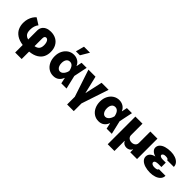

<svg xmlns="http://www.w3.org/2000/svg" viewBox="205 -2050 3527 3527"><g transform="rotate(45 1969.0 -286.0)"><path d="M548.8 -537.1Q627.4 -537.1 686.3 -504.6Q745.1 -472.2 777.3 -411.9Q809.6 -351.6 809.6 -270.5Q810.1 -200.2 782.2 -141.8Q754.4 -83.5 690.2 -43.7Q626 -3.9 522.5 6.3V199.2H353.5V3.4Q252.4 -10.7 189.5 -53.5Q126.5 -96.2 98.9 -157.2Q71.3 -218.3 71.3 -291Q71.3 -346.7 85.9 -394.8Q100.6 -442.9 124 -478.8Q147.5 -514.6 174.8 -537.1L302.7 -457Q277.3 -425.8 263.7 -383.8Q250 -341.8 250 -291Q250 -250 258.8 -220.7Q267.6 -191.4 290.3 -170.4Q313 -149.4 353.5 -138.7V-373Q353.5 -423.3 377.7 -460.4Q401.9 -497.6 446 -517.3Q490.2 -537.1 548.8 -537.1ZM634.8 -270.5Q634.8 -309.6 626 -338.4Q617.2 -367.2 601.6 -382.8Q585.9 -398.4 565.4 -398.4Q544.9 -398.4 533.7 -382.6Q522.5 -366.7 522.5 -337.9V-134.8Q583 -146 608.9 -179Q634.8 -211.9 634.8 -270.5Z M914.1 -265.6Q914.1 -344.7 945.6 -406.5Q977.1 -468.3 1030.5 -502.7Q1084 -537.1 1148.4 -537.1Q1209 -537.1 1256.3 -507.1Q1303.7 -477.1 1324.2 -424.8H1328.1L1349.6 -530.3H1481.4L1426.3 -265.1L1488.3 0H1353.5L1329.1 -113.3H1324.2Q1305.2 -57.6 1260.5 -23.2Q1215.8 11.2 1148.4 10.7Q1081.5 10.7 1028.1 -24.4Q974.6 -59.6 944.3 -122.6Q914.1 -185.5 914.1 -265.6ZM1181.6 -134.8Q1209 -134.8 1232.7 -153.1Q1256.3 -171.4 1272.7 -200.9Q1289.1 -230.5 1295.9 -263.7L1296.4 -265.1L1295.9 -266.6Q1269.5 -394.5 1186.5 -394.5Q1141.1 -394.5 1116.5 -359.9Q1091.8 -325.2 1091.8 -267.6Q1091.8 -229 1103.3 -198.7Q1114.7 -168.5 1135.3 -151.6Q1155.8 -134.8 1181.6 -134.8ZM1171.9 -770.5H1328.1L1230.5 -605.5H1127Z M1710.9 -530.3 1793 -184.6 1869.1 -530.3H2051.8L1876 -1V199.2H1703.1V-1L1527.3 -530.3Z M2090.8 -265.6Q2090.8 -344.7 2122.3 -406.5Q2153.8 -468.3 2207.3 -502.7Q2260.7 -537.1 2325.2 -537.1Q2385.7 -537.1 2433.1 -507.1Q2480.5 -477.1 2501 -424.8H2504.9L2526.4 -530.3H2658.2L2603 -265.1L2665 0H2530.3L2505.9 -113.3H2501Q2481.9 -57.6 2437.3 -23.2Q2392.6 11.2 2325.2 10.7Q2258.3 10.7 2204.8 -24.4Q2151.4 -59.6 2121.1 -122.6Q2090.8 -185.5 2090.8 -265.6ZM2358.4 -134.8Q2385.7 -134.8 2409.4 -153.1Q2433.1 -171.4 2449.5 -200.9Q2465.8 -230.5 2472.7 -263.7L2473.1 -265.1L2472.7 -266.6Q2446.3 -394.5 2363.3 -394.5Q2317.9 -394.5 2293.2 -359.9Q2268.6 -325.2 2268.6 -267.6Q2268.6 -229 2280 -198.7Q2291.5 -168.5 2312 -151.6Q2332.5 -134.8 2358.4 -134.8Z M2747.1 -530.3H2931.6V-231.4Q2931.6 -206.1 2944.6 -186Q2957.5 -166 2980.7 -154.8Q3003.9 -143.6 3033.2 -143.6Q3063 -143.6 3086.4 -154.8Q3109.9 -166 3122.8 -186Q3135.7 -206.1 3135.7 -231.4V-530.3H3320.3V0H3144.5V-73.2H3140.6Q3127.4 -43 3098.9 -25.9Q3070.3 -8.8 3033.2 -8.8Q2996.1 -8.8 2967.8 -25.9Q2939.5 -43 2926.8 -73.2H2921.9V188.5H2747.1Z M3525.4 -271Q3471.2 -285.6 3439.5 -316.9Q3407.7 -348.1 3407.2 -386.7Q3407.7 -434.6 3440.7 -468.5Q3473.6 -502.4 3531.7 -519.8Q3589.8 -537.1 3665 -537.1Q3729.5 -537.1 3783.2 -517.8Q3836.9 -498.5 3868.7 -461.9Q3900.4 -425.3 3900.4 -376H3725.6Q3725.6 -395 3706.5 -402.6Q3687.5 -410.2 3653.3 -410.2Q3618.2 -410.2 3600.1 -397.5Q3582 -384.8 3581.1 -368.2Q3581.5 -350.1 3603 -338.6Q3624.5 -327.1 3658.2 -327.1H3740.2V-212.9H3658.2Q3622.1 -212.9 3596.4 -202.1Q3570.8 -191.4 3570.3 -165Q3570.8 -153.3 3580.1 -142.3Q3589.4 -131.3 3607.4 -124.3Q3625.5 -117.2 3651.4 -117.2Q3693.8 -117.2 3714.6 -126.5Q3735.4 -135.7 3735.4 -152.3H3907.2Q3907.2 -99.1 3872.8 -62.7Q3838.4 -26.4 3783.2 -8.3Q3728 9.8 3665 9.8Q3590.3 9.8 3529.8 -9Q3469.2 -27.8 3434.1 -62.7Q3398.9 -97.7 3398.4 -144.5Q3398.9 -192.9 3431.9 -225.3Q3464.8 -257.8 3525.4 -271Z"/></g></svg>

Font: Pretendard JP Black
Style: Regular
Weight: 900
Designer: Base glyphs from Inter by Rasmus Andersson; Hangeul glyphs from Noto Sans CJK(Source Han Sans) by Jang Soo-young and Kan
Foundry: Kil Hyung-jin
Version: Version 1.309